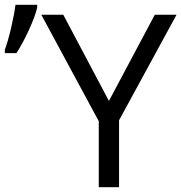

<svg xmlns="http://www.w3.org/2000/svg" viewBox="-41 -775 751 795"><path d="M27 -555Q52 -593 78.5 -650.5Q105 -708 113 -744V-755H23Q18 -715 5 -659.5Q-8 -604 -21 -569V-555ZM130 -714 368 -273V0H452V-277L690 -714H600L410 -357L221 -714Z"/></svg>

Font: OpenSansMMV
Style: Regular
Weight: 400
Designer: Steve Matteson
Foundry: Ascender Corporation
Version: Version 4.000